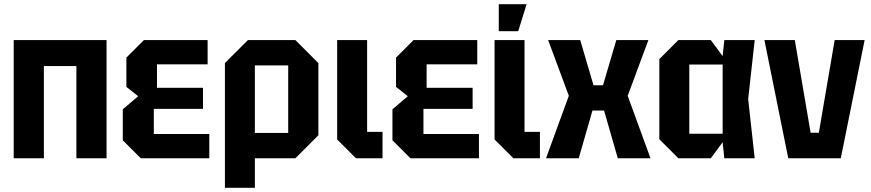

<svg xmlns="http://www.w3.org/2000/svg" viewBox="-20 -750 4129 910"><path d="M45 0V-560H485V0H342V-437H188V0Z M647 0 562 -85V-232L635 -294L579 -338V-477L662 -560H964V-445H724V-334H942V-234H709V-115H972V0Z M1046 140V-451L1155 -560H1380L1489 -451V-109L1380 0H1188V140ZM1346 -440H1188V-120H1346Z M1578 -560H1720V-125H1793V0H1667L1578 -89Z M1925 0 1840 -85V-232L1913 -294L1857 -338V-477L1940 -560H2242V-445H2002V-334H2220V-234H1987V-115H2250V0Z M2324 -560H2466V-125H2539V0H2413L2324 -89ZM2344 -602V-730H2476L2436 -602Z M2568 0 2676 -296 2578 -560H2730L2793 -346H2838L2901 -560H3053L2955 -296L3063 0H2908L2843 -226H2788L2723 0Z M3195 0 3105 -90V-470L3195 -560H3349L3405 -484L3413 -560H3557L3526 -280L3557 0H3413L3405 -76L3349 0ZM3247 -116H3405V-444H3247Z M3716 0 3603 -560H3747L3822 -121H3861L3936 -560H4078L3965 0Z"/></svg>

Font: Tektur SemiCondensed SemiBold
Style: Regular
Weight: 600
Width: 4
Designer: Adam Jagosz
Foundry: Adam Jagosz
Version: Version 1.005;gftools[0.9.30]